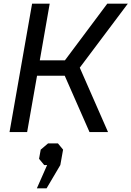

<svg xmlns="http://www.w3.org/2000/svg" viewBox="-20 -720 717 1047"><path d="M155 -700H251L197 -391H334L565 -700H677L415 -351L569 0H468L333 -307H182L128 0H32ZM237 180H221L193 146L202 96L242 62H296L324 96L309 180L234 307H181Z"/></svg>

Font: Chakra Petch Medium
Style: Italic
Weight: 500
Italic angle: -10°
Designer: Katatrad Aksorn Co.,Ltd.
Foundry: Cadson Demak Co.,Ltd.
Version: Version 1.000; ttfautohint (v1.6)